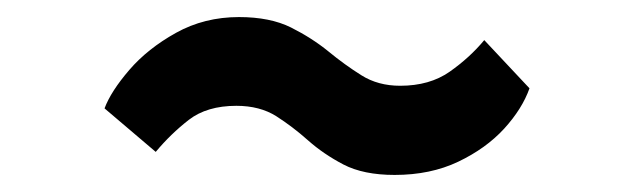

<svg xmlns="http://www.w3.org/2000/svg" viewBox="-20 -509 744 225"><path d="M162.5 -331 102.5 -382Q110 -402 131.5 -427Q153 -452 186.2 -470.5Q219.5 -489 260 -489Q296.5 -489 321 -476.8Q345.5 -464.5 364.8 -448.8Q384 -433 403.5 -420.8Q423 -408.5 449 -408.5Q483.5 -408.5 507 -425Q530.5 -441.5 547.5 -462L600.5 -405.5Q592 -381.5 570.8 -358.2Q549.5 -335 517 -319.5Q484.5 -304 442.5 -304Q406 -304 382.5 -316.2Q359 -328.5 341 -344.5Q323 -360.5 303.8 -372.8Q284.5 -385 257 -385Q222.5 -385 201.2 -368.5Q180 -352 162.5 -331Z"/></svg>

Font: Merriweather Sans Medium
Style: Regular
Weight: 500
Designer: Eben Sorkin
Foundry: Eben Sorkin
Version: Version 2.001